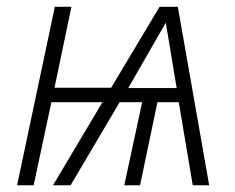

<svg xmlns="http://www.w3.org/2000/svg" viewBox="-20 -551 699 571"><path d="M30.8 0 143.1 -530.8H192.4L142.1 -290H310.5L454.6 -530.8H508.8L602.1 0H553.2L511.7 -247.1H448.2L396.5 0H349.6L402.8 -247.1H335.9L189.9 0H137.7L284.7 -247.1H132.8L80.1 0ZM361.3 -289.1H505.4L473.1 -483.4Z"/></svg>

Font: Open Sans Light
Style: Italic
Weight: 300
Italic angle: -12°
Designer: Monotype Design Team
Foundry: Monotype Imaging Inc.
Version: Version 3.003; ttfautohint (v1.8.4)